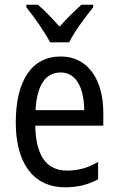

<svg xmlns="http://www.w3.org/2000/svg" viewBox="-20 -786 502 816"><path d="M193 -606H274C296 -652 344 -715 376 -755V-766H326C292 -735 268 -711 233 -673C202 -707 169 -743 141 -766H92V-755C127 -711 170 -650 193 -606ZM238 -546C116 -546 47 -445 47 -265C47 -102 115 10 257 10C311 10 354 -1 397 -24V-98C353 -72 312 -61 265 -61C177 -61 132 -125 130 -252H419V-308C419 -444 356 -546 238 -546ZM238 -478C307 -478 337 -407 338 -318H131C137 -425 174 -478 238 -478Z"/></svg>

Font: Noto Sans Sinhala Condensed
Style: Regular
Weight: 400
Width: 3
Designer: Jelle Bosma - Monotype Design Team
Foundry: Monotype Imaging Inc.
Version: Version 2.006